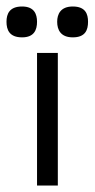

<svg xmlns="http://www.w3.org/2000/svg" viewBox="-38 -571 291 591"><path d="M30 -456C67 -456 76 -479 76 -504C76 -528 67 -551 30 -551C-9 -551 -18 -528 -18 -504C-18 -479 -9 -456 30 -456ZM186 -456C225 -456 233 -479 233 -504C233 -528 225 -551 186 -551C149 -551 138 -528 138 -504C138 -479 149 -456 186 -456ZM140 0V-408H76V0Z"/></svg>

Font: OSH Darker Grotesque Medium
Style: Regular
Weight: 500
Designer: Gabriel Lam
Foundry: TypeRant
Version: Version 1.000;Glyphs 3.1.1 (3148)